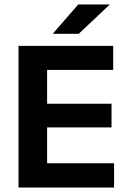

<svg xmlns="http://www.w3.org/2000/svg" viewBox="-20 -846 578 866"><path d="M63.5 0V-639H192.5V0ZM102 0V-109.5H494.5V0ZM138.5 -271.5V-378H483V-271.5ZM101.5 -530.5V-639H490.5V-530.5ZM333 -826H474V-824.5L335 -693.5H219V-695Z"/></svg>

Font: Anek Gujarati SemiBold
Style: Regular
Weight: 600
Designer: Mrunmayee Ghaisas (Gujarati), Yesha Goshar (Latin)
Foundry: Ek Type
Version: Version 1.003